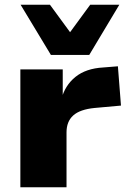

<svg xmlns="http://www.w3.org/2000/svg" viewBox="-20 -791 541 811"><path d="M66 0V-498H245V-371H239Q254 -430 298.5 -466Q343 -502 416 -506L478 -511L491 -345L380 -335Q318 -329 289.5 -303.5Q261 -278 261 -232V0ZM195 -559 67 -771H191L276 -655L361 -771H484L357 -559Z"/></svg>

Font: Nunito Sans 10pt SemiExpanded Black
Style: Regular
Weight: 900
Width: 6
Designer: Vernon Adams
Foundry: Vernon Adams
Version: Version 3.101;gftools[0.9.27]